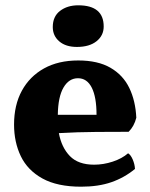

<svg xmlns="http://www.w3.org/2000/svg" viewBox="-20 -695 567 724"><path d="M286 9Q196 9 140 -22Q84 -53 58.5 -106Q33 -159 33 -225Q33 -299 62.5 -353Q92 -407 146 -437Q200 -467 275 -467Q349 -467 396.5 -439.5Q444 -412 467.5 -363.5Q491 -315 494 -251Q486 -219 465 -198Q415 -198 343 -197.5Q271 -197 202 -193Q212 -139 243.5 -106.5Q275 -74 335 -74Q370 -74 405 -85.5Q440 -97 463 -117Q473 -111 480.5 -93.5Q488 -76 489 -58Q449 -25 400 -8Q351 9 286 9ZM274 -400Q240 -400 219.5 -365Q199 -330 198 -262H344Q344 -329 326 -364.5Q308 -400 274 -400ZM270 -518Q228 -518 203.5 -539Q179 -560 179 -593Q179 -633 206.5 -654Q234 -675 275 -675Q371 -675 371 -595Q371 -561 344 -539.5Q317 -518 270 -518Z"/></svg>

Font: Vollkorn ExtraBold
Style: Regular
Weight: 800
Designer: Friedrich Althausen
Foundry: Friedrich Althausen
Version: Version 5.000; ttfautohint (v1.8.3)